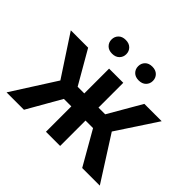

<svg xmlns="http://www.w3.org/2000/svg" viewBox="-164 -927 1136 1136"><g transform="rotate(45 404.0 -359.0)"><path d="M525.9 -212.4 647.5 0H794.9L618.7 -276.4L784.2 -528.3H639.2L519 -320.8H462.9V-528.3H344.2V-320.8H288.6L168.9 -528.3H23.9L189.9 -274.9L14.6 0H160.2L281.7 -212.4H344.2V0H462.9V-212.4ZM232.4 -660.6Q232.4 -636.2 248.8 -619.6Q265.1 -603 293.9 -603Q322.8 -603 339.4 -619.6Q356 -636.2 356 -660.6Q356 -685.1 339.4 -701.7Q322.8 -718.3 293.9 -718.3Q265.1 -718.3 248.8 -701.7Q232.4 -685.1 232.4 -660.6ZM455.6 -660.2Q455.6 -635.7 471.9 -619.1Q488.3 -602.5 517.1 -602.5Q545.9 -602.5 562.5 -619.1Q579.1 -635.7 579.1 -660.2Q579.1 -684.6 562.5 -701.2Q545.9 -717.8 517.1 -717.8Q488.3 -717.8 471.9 -701.2Q455.6 -684.6 455.6 -660.2Z"/></g></svg>

Font: FAU Chimera Medium
Style: Regular
Weight: 500
Version: Version 1.002;hotconv 1.0.117;makeotfexe 2.5.65602